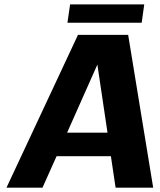

<svg xmlns="http://www.w3.org/2000/svg" viewBox="-20 -860 732 880"><path d="M509.8 0 488.3 -144H239.3L174.8 0H9.8L337.4 -700.2H567.4L682.1 0ZM426.3 -564 287.6 -252H472.7ZM301.3 -839.8H641.1L629.4 -755.9H289.1Z"/></svg>

Font: Fivo Sans
Style: Italic
Weight: 700
Designer: Alexander Slobzheninov
Foundry: Alexander Slobzheninov
Version: 1.0